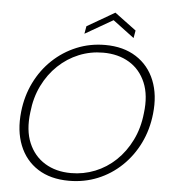

<svg xmlns="http://www.w3.org/2000/svg" viewBox="-59 -939 891 1004"><g transform="rotate(5 386.0 -436.5)"><path d="M340 12Q243 12 176.5 -30.5Q110 -73 79.5 -149.5Q49 -226 60 -326Q69 -409 103.5 -479.5Q138 -550 193 -602Q248 -654 318 -683Q388 -712 468 -712Q564 -712 631 -669Q698 -626 728.5 -550Q759 -474 748 -375Q739 -291 704.5 -220.5Q670 -150 615 -97.5Q560 -45 490 -16.5Q420 12 340 12ZM347 -29Q413 -29 473 -53Q533 -77 581 -122.5Q629 -168 660.5 -232Q692 -296 700 -374Q712 -468 684 -534.5Q656 -601 598 -636Q540 -671 461 -671Q394 -671 334 -646.5Q274 -622 226 -576.5Q178 -531 147 -468Q116 -405 108 -327Q96 -233 124 -166.5Q152 -100 210 -64.5Q268 -29 347 -29ZM354 -761 361 -801 506 -885 619 -801 612 -761 500 -845Z"/></g></svg>

Font: DM Sans 28pt ExtraLight
Style: Italic
Weight: 250
Italic angle: -10°
Version: Version 4.004;gftools[0.9.30]